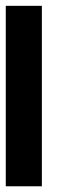

<svg xmlns="http://www.w3.org/2000/svg" viewBox="-20 -445 238 665"><path d="M0 200.2V-424.8H125V200.2Z"/></svg>

Font: Ishtika
Style: Block
Weight: 400
Designer: Kailash Nadh
Version: Version 2.3